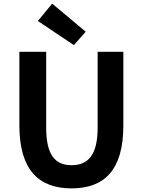

<svg xmlns="http://www.w3.org/2000/svg" viewBox="-20 -1026 788 1060"><path d="M375 14C556 14 661 -87 661 -333V-740H519V-320C519 -166 463 -114 375 -114C288 -114 235 -166 235 -320V-740H87V-333C87 -87 195 14 375 14ZM388 -777 453 -851 268 -1006 189 -910Z"/></svg>

Font: Noto Sans Mono CJK JP Bold
Style: Regular
Weight: 700
Designer: Ryoko NISHIZUKA (kana & ideographs); Paul D. Hunt (Latin, Greek & Cyrillic); Wenlong ZHANG (bopomofo); Sandoll Communica
Foundry: Adobe Systems Incorporated
Version: Version 1.004;PS 1.004;hotconv 1.0.82;makeotf.lib2.5.63406